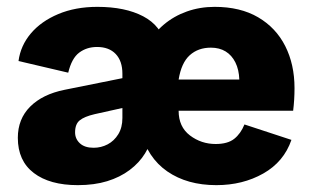

<svg xmlns="http://www.w3.org/2000/svg" viewBox="-20 -530 913 560"><path d="M207 10Q125 10 78.5 -25.5Q32 -61 32 -128Q32 -183 68 -219Q104 -255 168 -268L337 -302V-315Q337 -352 317.5 -372.5Q298 -393 263 -393Q233 -393 211 -376.5Q189 -360 179 -318L34 -352Q40 -397 70 -432.5Q100 -468 150 -489Q200 -510 264 -510Q345 -510 397.5 -482.5Q450 -455 463 -399L408 -397Q428 -433 457.5 -458Q487 -483 525 -496.5Q563 -510 606 -510Q681 -510 733 -479.5Q785 -449 812 -395.5Q839 -342 839 -273Q839 -256 838 -239.5Q837 -223 835 -207H501Q501 -160 534 -135Q567 -110 609 -110Q644 -110 663 -125Q682 -140 693 -167L830 -122Q808 -58 748 -24Q688 10 611 10Q526 10 468 -30Q410 -70 390 -148L426 -142Q420 -110 403 -82.5Q386 -55 358 -34Q330 -13 292.5 -1.5Q255 10 207 10ZM253 -99Q275 -99 294 -109Q313 -119 325 -138.5Q337 -158 337 -186V-215L256 -197Q226 -190 212.5 -179Q199 -168 199 -144Q199 -125 213 -112Q227 -99 253 -99ZM501 -298H678Q677 -327 666.5 -348Q656 -369 638 -380Q620 -391 595 -391Q558 -391 533.5 -369Q509 -347 501 -298Z"/></svg>

Font: Kantumruy Pro
Style: Bold
Weight: 700
Version: Version 1.002